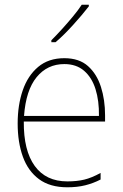

<svg xmlns="http://www.w3.org/2000/svg" viewBox="-20 -785 521 815"><path d="M253 -538Q316 -538 353.5 -504.5Q391 -471 408.5 -416Q426 -361 426 -295V-269H81Q80 -146 127.5 -80.5Q175 -15 266 -15Q306 -15 337.5 -22.5Q369 -30 407 -51V-23Q376 -7 342 1.5Q308 10 266 10Q192 10 145.5 -24.5Q99 -59 77 -120Q55 -181 55 -261Q55 -339 76.5 -401.5Q98 -464 142 -501Q186 -538 253 -538ZM253 -513Q181 -513 135.5 -457.5Q90 -402 82 -293H400Q401 -357 385.5 -406.5Q370 -456 337 -484.5Q304 -513 253 -513ZM357 -758Q344 -741 327 -721Q310 -701 291.5 -680.5Q273 -660 254 -641Q235 -622 216 -606H198V-614Q221 -637 244.5 -663Q268 -689 290 -715.5Q312 -742 327 -765H357Z"/></svg>

Font: Noto Sans Khmer SemiCondensed Thin
Style: Regular
Weight: 250
Width: 4
Designer: Danh Hong and the Monotype Design Team
Foundry: Monotype Imaging Inc.
Version: Version 2.004